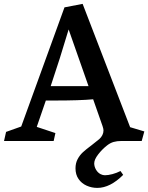

<svg xmlns="http://www.w3.org/2000/svg" viewBox="-38 -713 749 971"><path d="M438.5 113.3Q438.5 129.4 447.5 145Q456.5 160.6 471.2 168Q481.9 173.3 492.7 173.3Q508.8 173.3 530.8 167.5Q552.7 161.6 571.3 151.9L585 171.4Q519 237.3 454.1 237.3Q425.3 237.3 399.9 225.8Q374.5 214.4 359.1 192.1Q343.8 169.9 343.8 138.2Q343.8 112.3 354.5 92Q365.2 71.8 381.3 56.9Q397.5 42 425.8 21Q450.2 2.4 464.4 -9.8Q474.1 -18.6 479.7 -29.8Q485.4 -41 485.4 -53.7Q485.4 -61 480.5 -75.7L433.1 -210.9Q366.7 -204.6 236.3 -204.6H193.8L147.9 -71.3L242.2 -40L233.4 0H-17.6L-7.3 -45.9L69.3 -73.2L288.1 -675.8L379.9 -693.4L620.1 -69.8L691.9 -48.3L678.7 0H576.2Q553.7 0 536.6 4.9Q519.5 9.8 503.4 22.5Q478.5 42 458.5 67.9Q438.5 93.8 438.5 113.3ZM409.7 -277.3 309.1 -564Q264.6 -414.1 218.3 -277.3Z"/></svg>

Font: Vesper Libre Medium
Style: Regular
Weight: 500
Designer: Robert Keller & Kimya Gandhi
Foundry: Mota Italic
Version: Version 1.058